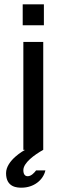

<svg xmlns="http://www.w3.org/2000/svg" viewBox="-20 -693 306 888"><path d="M85 -673V-576H183V-673H85ZM147 95C138 107 124 122 108 122C95 122 88 112 88 94C88 60 139 23 180 0V-499H88V0H96C92 2 8 48 8 108C8 175 62 175 80 175C136 175 180 140 190 95H147Z"/></svg>

Font: Maven Pro
Style: Medium
Weight: 500
Designer: Joe Prince
Foundry: Joe Prince
Version: Version 1.003